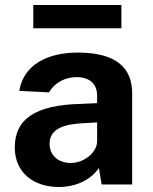

<svg xmlns="http://www.w3.org/2000/svg" viewBox="-20 -737 611 767"><path d="M465 -717H113V-624H465ZM214 10C286 10 344 -20 375 -66L386 0H508V-364C508 -462 449 -527 291 -527C169 -527 74 -478 57 -374L176 -368C201 -411 244 -428 284 -429C338 -429 368 -403 368 -354V-325L304 -322C121 -318 39 -261 39 -148C39 -47 115 10 214 10ZM263 -86C215 -86 178 -114 178 -163C178 -226 243 -242 316 -245L368 -248V-173C368 -128 316 -86 263 -86Z"/></svg>

Font: United Sans
Style: Bold
Weight: 700
Designer: Pablo Impallari, Rodrigo Fuenzalida (Modified by Dan O. Williams)
Version: Version 1.000;PS 001.000;hotconv 1.0.88;makeotf.lib2.5.64775